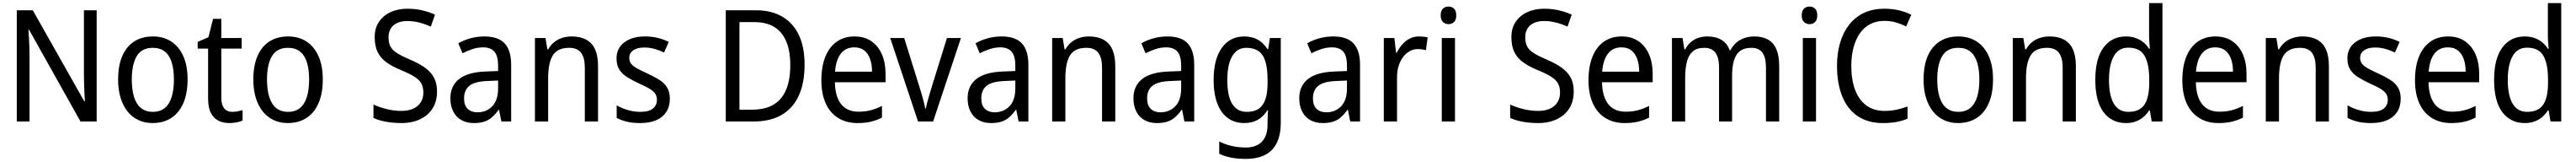

<svg xmlns="http://www.w3.org/2000/svg" viewBox="-20 -780 16577 1040"><path d="M602 0H498L167 -589H163Q165 -565 166.5 -535.5Q168 -506 169 -475Q170 -444 170 -413V0H88V-714H191L522 -130H526Q525 -151 523.5 -180.5Q522 -210 521 -242.5Q520 -275 520 -302V-714H602Z M1187 -269Q1187 -203 1172 -152Q1157 -101 1128 -64.5Q1099 -28 1057 -9Q1015 10 962 10Q912 10 871 -9Q830 -28 801 -64Q772 -100 756 -151.5Q740 -203 740 -269Q740 -358 766.5 -419.5Q793 -481 843 -513.5Q893 -546 964 -546Q1031 -546 1081 -514Q1131 -482 1159 -420.5Q1187 -359 1187 -269ZM828 -269Q828 -204 842.5 -157.5Q857 -111 887 -86.5Q917 -62 964 -62Q1010 -62 1040 -86.5Q1070 -111 1084.5 -157.5Q1099 -204 1099 -269Q1099 -335 1084.5 -380.5Q1070 -426 1040 -449.5Q1010 -473 963 -473Q892 -473 860 -420Q828 -367 828 -269Z M1475 -62Q1493 -62 1510.5 -65.5Q1528 -69 1541 -73V-6Q1526 1 1503 5.5Q1480 10 1456 10Q1417 10 1386 -5Q1355 -20 1337 -54.5Q1319 -89 1319 -148V-468H1252V-511L1321 -541L1351 -659H1404V-536H1535V-468H1404V-153Q1404 -107 1422.5 -84.5Q1441 -62 1475 -62Z M2057 -269Q2057 -203 2042 -152Q2027 -101 1998 -64.5Q1969 -28 1927 -9Q1885 10 1832 10Q1782 10 1741 -9Q1700 -28 1671 -64Q1642 -100 1626 -151.5Q1610 -203 1610 -269Q1610 -358 1636.5 -419.5Q1663 -481 1713 -513.5Q1763 -546 1834 -546Q1901 -546 1951 -514Q2001 -482 2029 -420.5Q2057 -359 2057 -269ZM1698 -269Q1698 -204 1712.5 -157.5Q1727 -111 1757 -86.5Q1787 -62 1834 -62Q1880 -62 1910 -86.5Q1940 -111 1954.5 -157.5Q1969 -204 1969 -269Q1969 -335 1954.5 -380.5Q1940 -426 1910 -449.5Q1880 -473 1833 -473Q1762 -473 1730 -420Q1698 -367 1698 -269Z M2792 -193Q2792 -130 2764 -85Q2736 -40 2684 -15Q2632 10 2562 10Q2526 10 2493.5 6Q2461 2 2433.5 -5Q2406 -12 2383 -23V-109Q2419 -92 2467 -80Q2515 -68 2563 -68Q2609 -68 2640.5 -83Q2672 -98 2688 -124.5Q2704 -151 2704 -185Q2704 -220 2691 -244Q2678 -268 2646 -288Q2614 -308 2558 -331Q2504 -353 2466.5 -380Q2429 -407 2410 -445.5Q2391 -484 2391 -540Q2390 -596 2417 -637.5Q2444 -679 2492 -701.5Q2540 -724 2602 -724Q2655 -724 2699.5 -713Q2744 -702 2779 -686L2752 -609Q2717 -625 2679 -635Q2641 -645 2601 -645Q2562 -645 2534.5 -632Q2507 -619 2493.5 -595.5Q2480 -572 2480 -541Q2480 -504 2493 -480.5Q2506 -457 2536.5 -438Q2567 -419 2619 -397Q2676 -373 2714.5 -345.5Q2753 -318 2772.5 -281.5Q2792 -245 2792 -193Z M3097 -546Q3186 -546 3227.5 -501Q3269 -456 3269 -364V0H3206L3191 -75H3188Q3168 -47 3146 -27.5Q3124 -8 3095.5 1Q3067 10 3029 10Q2983 10 2949 -9Q2915 -28 2896.5 -64Q2878 -100 2878 -149Q2878 -229 2934.5 -273Q2991 -317 3105 -321L3185 -324V-357Q3185 -422 3160.5 -449Q3136 -476 3089 -476Q3054 -476 3020.5 -465Q2987 -454 2956 -438L2929 -502Q2963 -522 3006.5 -534Q3050 -546 3097 -546ZM3117 -260Q3034 -257 3000 -229Q2966 -201 2966 -149Q2966 -103 2989.5 -81Q3013 -59 3052 -59Q3110 -59 3147.5 -98Q3185 -137 3185 -213V-263Z M3657 -546Q3742 -546 3785 -500Q3828 -454 3828 -354V0H3743V-345Q3743 -409 3719 -441Q3695 -473 3642 -473Q3567 -473 3537 -424.5Q3507 -376 3507 -278V0H3422V-536H3490L3502 -463H3507Q3523 -491 3546 -509.5Q3569 -528 3598 -537Q3627 -546 3657 -546Z M4290 -147Q4290 -96 4267 -61Q4244 -26 4201.5 -8Q4159 10 4099 10Q4050 10 4013 1Q3976 -8 3948 -23V-104Q3976 -87 4016.5 -74.5Q4057 -62 4099 -62Q4155 -62 4181 -83Q4207 -104 4207 -140Q4207 -161 4197 -177Q4187 -193 4162.5 -208.5Q4138 -224 4094 -243Q4049 -264 4016 -284.5Q3983 -305 3965 -333.5Q3947 -362 3947 -405Q3947 -471 3997.5 -508.5Q4048 -546 4130 -546Q4174 -546 4211.5 -537Q4249 -528 4283 -511L4253 -443Q4224 -457 4192 -466Q4160 -475 4126 -475Q4080 -475 4054.5 -457Q4029 -439 4029 -409Q4029 -387 4040.5 -371.5Q4052 -356 4078 -341.5Q4104 -327 4148 -307Q4192 -287 4224 -266.5Q4256 -246 4273 -217.5Q4290 -189 4290 -147Z M5157 -365Q5157 -245 5118.5 -163.5Q5080 -82 5007 -41Q4934 0 4829 0H4650V-714H4845Q4942 -714 5012 -674Q5082 -634 5119.5 -556.5Q5157 -479 5157 -365ZM5065 -361Q5065 -455 5038 -516.5Q5011 -578 4960 -608Q4909 -638 4835 -638H4738V-76H4820Q4944 -76 5004.5 -148Q5065 -220 5065 -361Z M5478 -546Q5542 -546 5586.5 -515.5Q5631 -485 5654.5 -431Q5678 -377 5678 -306V-252H5352Q5354 -159 5392.5 -111Q5431 -63 5504 -63Q5546 -63 5581.5 -72Q5617 -81 5655 -100V-25Q5619 -7 5582 1.5Q5545 10 5498 10Q5425 10 5372.5 -23Q5320 -56 5292.5 -117.5Q5265 -179 5265 -264Q5265 -353 5290.5 -416Q5316 -479 5364 -512.5Q5412 -546 5478 -546ZM5477 -476Q5422 -476 5390.5 -436Q5359 -396 5353 -320H5591Q5591 -365 5579 -400Q5567 -435 5542 -455.5Q5517 -476 5477 -476Z M5887 0 5708 -536H5798L5897 -219Q5904 -198 5911 -173.5Q5918 -149 5924 -125.5Q5930 -102 5933 -83H5937Q5940 -99 5945.5 -120.5Q5951 -142 5958.5 -166Q5966 -190 5972 -212L6073 -536H6163L5984 0Z M6425 -546Q6514 -546 6555.5 -501Q6597 -456 6597 -364V0H6534L6519 -75H6516Q6496 -47 6474 -27.5Q6452 -8 6423.5 1Q6395 10 6357 10Q6311 10 6277 -9Q6243 -28 6224.5 -64Q6206 -100 6206 -149Q6206 -229 6262.5 -273Q6319 -317 6433 -321L6513 -324V-357Q6513 -422 6488.5 -449Q6464 -476 6417 -476Q6382 -476 6348.5 -465Q6315 -454 6284 -438L6257 -502Q6291 -522 6334.5 -534Q6378 -546 6425 -546ZM6445 -260Q6362 -257 6328 -229Q6294 -201 6294 -149Q6294 -103 6317.5 -81Q6341 -59 6380 -59Q6438 -59 6475.5 -98Q6513 -137 6513 -213V-263Z M6985 -546Q7070 -546 7113 -500Q7156 -454 7156 -354V0H7071V-345Q7071 -409 7047 -441Q7023 -473 6970 -473Q6895 -473 6865 -424.5Q6835 -376 6835 -278V0H6750V-536H6818L6830 -463H6835Q6851 -491 6874 -509.5Q6897 -528 6926 -537Q6955 -546 6985 -546Z M7492 -546Q7581 -546 7622.5 -501Q7664 -456 7664 -364V0H7601L7586 -75H7583Q7563 -47 7541 -27.5Q7519 -8 7490.5 1Q7462 10 7424 10Q7378 10 7344 -9Q7310 -28 7291.5 -64Q7273 -100 7273 -149Q7273 -229 7329.5 -273Q7386 -317 7500 -321L7580 -324V-357Q7580 -422 7555.5 -449Q7531 -476 7484 -476Q7449 -476 7415.5 -465Q7382 -454 7351 -438L7324 -502Q7358 -522 7401.5 -534Q7445 -546 7492 -546ZM7512 -260Q7429 -257 7395 -229Q7361 -201 7361 -149Q7361 -103 7384.5 -81Q7408 -59 7447 -59Q7505 -59 7542.5 -98Q7580 -137 7580 -213V-263Z M7986 -546Q8034 -546 8071 -526.5Q8108 -507 8135 -465H8140L8151 -536H8221V8Q8221 83 8196.5 135Q8172 187 8122 213.5Q8072 240 7994 240Q7944 240 7902 232Q7860 224 7825 207V128Q7862 147 7905.5 157Q7949 167 7997 167Q8063 167 8099.5 129.5Q8136 92 8136 19V0Q8136 -14 8137 -36Q8138 -58 8139 -72H8135Q8109 -31 8072.5 -10.5Q8036 10 7986 10Q7893 10 7841 -62Q7789 -134 7789 -267Q7789 -399 7841.5 -472.5Q7894 -546 7986 -546ZM8000 -473Q7960 -473 7932.5 -449Q7905 -425 7891 -379Q7877 -333 7877 -266Q7877 -164 7908.5 -113Q7940 -62 8002 -62Q8037 -62 8062 -72.5Q8087 -83 8103.5 -106Q8120 -129 8128 -163.5Q8136 -198 8136 -246V-268Q8136 -340 8122 -385.5Q8108 -431 8077.5 -452Q8047 -473 8000 -473Z M8559 -546Q8648 -546 8689.5 -501Q8731 -456 8731 -364V0H8668L8653 -75H8650Q8630 -47 8608 -27.5Q8586 -8 8557.5 1Q8529 10 8491 10Q8445 10 8411 -9Q8377 -28 8358.5 -64Q8340 -100 8340 -149Q8340 -229 8396.5 -273Q8453 -317 8567 -321L8647 -324V-357Q8647 -422 8622.5 -449Q8598 -476 8551 -476Q8516 -476 8482.5 -465Q8449 -454 8418 -438L8391 -502Q8425 -522 8468.5 -534Q8512 -546 8559 -546ZM8579 -260Q8496 -257 8462 -229Q8428 -201 8428 -149Q8428 -103 8451.5 -81Q8475 -59 8514 -59Q8572 -59 8609.5 -98Q8647 -137 8647 -213V-263Z M9109 -546Q9123 -546 9138.5 -544.5Q9154 -543 9166 -540L9155 -458Q9143 -461 9129.5 -463Q9116 -465 9103 -465Q9076 -465 9051.5 -452Q9027 -439 9008.5 -414.5Q8990 -390 8979.5 -357Q8969 -324 8969 -284V0H8884V-536H8952L8963 -441H8967Q8982 -471 9003 -495Q9024 -519 9051 -532.5Q9078 -546 9109 -546Z M9342 -536V0H9257V-536ZM9301 -738Q9322 -738 9336 -724Q9350 -710 9350 -681Q9350 -653 9336 -639Q9322 -625 9301 -625Q9279 -625 9264.5 -639Q9250 -653 9250 -681Q9250 -710 9264 -724Q9278 -738 9301 -738Z M10106 -193Q10106 -130 10078 -85Q10050 -40 9998 -15Q9946 10 9876 10Q9840 10 9807.5 6Q9775 2 9747.5 -5Q9720 -12 9697 -23V-109Q9733 -92 9781 -80Q9829 -68 9877 -68Q9923 -68 9954.5 -83Q9986 -98 10002 -124.5Q10018 -151 10018 -185Q10018 -220 10005 -244Q9992 -268 9960 -288Q9928 -308 9872 -331Q9818 -353 9780.5 -380Q9743 -407 9724 -445.5Q9705 -484 9705 -540Q9704 -596 9731 -637.5Q9758 -679 9806 -701.5Q9854 -724 9916 -724Q9969 -724 10013.5 -713Q10058 -702 10093 -686L10066 -609Q10031 -625 9993 -635Q9955 -645 9915 -645Q9876 -645 9848.5 -632Q9821 -619 9807.5 -595.5Q9794 -572 9794 -541Q9794 -504 9807 -480.5Q9820 -457 9850.5 -438Q9881 -419 9933 -397Q9990 -373 10028.5 -345.5Q10067 -318 10086.5 -281.5Q10106 -245 10106 -193Z M10414 -546Q10478 -546 10522.5 -515.5Q10567 -485 10590.5 -431Q10614 -377 10614 -306V-252H10288Q10290 -159 10328.5 -111Q10367 -63 10440 -63Q10482 -63 10517.5 -72Q10553 -81 10591 -100V-25Q10555 -7 10518 1.5Q10481 10 10434 10Q10361 10 10308.5 -23Q10256 -56 10228.5 -117.5Q10201 -179 10201 -264Q10201 -353 10226.5 -416Q10252 -479 10300 -512.5Q10348 -546 10414 -546ZM10413 -476Q10358 -476 10326.5 -436Q10295 -396 10289 -320H10527Q10527 -365 10515 -400Q10503 -435 10478 -455.5Q10453 -476 10413 -476Z M11267 -546Q11348 -546 11388 -500Q11428 -454 11428 -353V0H11343V-345Q11343 -411 11320 -442Q11297 -473 11249 -473Q11182 -473 11153.5 -428Q11125 -383 11125 -296V0H11041V-346Q11041 -390 11030.5 -418Q11020 -446 10999 -459.5Q10978 -473 10946 -473Q10899 -473 10872 -450Q10845 -427 10834 -383.5Q10823 -340 10823 -279V0H10738V-536H10806L10818 -463H10823Q10838 -491 10859.5 -509.5Q10881 -528 10908 -537Q10935 -546 10965 -546Q11021 -546 11057.5 -523.5Q11094 -501 11109 -458H11114Q11139 -503 11178.5 -524.5Q11218 -546 11267 -546Z M11665 -536V0H11580V-536ZM11624 -738Q11645 -738 11659 -724Q11673 -710 11673 -681Q11673 -653 11659 -639Q11645 -625 11624 -625Q11602 -625 11587.5 -639Q11573 -653 11573 -681Q11573 -710 11587 -724Q11601 -738 11624 -738Z M12105 -646Q12054 -646 12014 -625.5Q11974 -605 11947 -566Q11920 -527 11906 -474Q11892 -421 11892 -357Q11892 -268 11916.5 -203Q11941 -138 11989 -103Q12037 -68 12107 -68Q12147 -68 12183.5 -76Q12220 -84 12254 -96V-18Q12220 -4 12182.5 3Q12145 10 12095 10Q11999 10 11933 -34.5Q11867 -79 11833.5 -162Q11800 -245 11800 -358Q11800 -437 11819.5 -504Q11839 -571 11877.5 -620.5Q11916 -670 11973 -697Q12030 -724 12105 -724Q12153 -724 12197.5 -714Q12242 -704 12278 -685L12245 -610Q12216 -625 12181 -635.5Q12146 -646 12105 -646Z M12804 -269Q12804 -203 12789 -152Q12774 -101 12745 -64.5Q12716 -28 12674 -9Q12632 10 12579 10Q12529 10 12488 -9Q12447 -28 12418 -64Q12389 -100 12373 -151.5Q12357 -203 12357 -269Q12357 -358 12383.5 -419.5Q12410 -481 12460 -513.5Q12510 -546 12581 -546Q12648 -546 12698 -514Q12748 -482 12776 -420.5Q12804 -359 12804 -269ZM12445 -269Q12445 -204 12459.5 -157.5Q12474 -111 12504 -86.5Q12534 -62 12581 -62Q12627 -62 12657 -86.5Q12687 -111 12701.5 -157.5Q12716 -204 12716 -269Q12716 -335 12701.5 -380.5Q12687 -426 12657 -449.5Q12627 -473 12580 -473Q12509 -473 12477 -420Q12445 -367 12445 -269Z M13166 -546Q13251 -546 13294 -500Q13337 -454 13337 -354V0H13252V-345Q13252 -409 13228 -441Q13204 -473 13151 -473Q13076 -473 13046 -424.5Q13016 -376 13016 -278V0H12931V-536H12999L13011 -463H13016Q13032 -491 13055 -509.5Q13078 -528 13107 -537Q13136 -546 13166 -546Z M13659 10Q13568 10 13515 -60Q13462 -130 13462 -267Q13462 -404 13515 -475Q13568 -546 13659 -546Q13694 -546 13722 -536Q13750 -526 13771.5 -508.5Q13793 -491 13808 -467H13813Q13812 -484 13810 -506.5Q13808 -529 13808 -545V-760H13894V0H13825L13813 -71H13808Q13793 -47 13772 -29Q13751 -11 13723 -0.5Q13695 10 13659 10ZM13675 -62Q13747 -62 13778 -108Q13809 -154 13809 -248V-269Q13809 -370 13779 -422Q13749 -474 13674 -474Q13611 -474 13580.5 -418.5Q13550 -363 13550 -266Q13550 -168 13581 -115Q13612 -62 13675 -62Z M14235 -546Q14299 -546 14343.5 -515.5Q14388 -485 14411.5 -431Q14435 -377 14435 -306V-252H14109Q14111 -159 14149.5 -111Q14188 -63 14261 -63Q14303 -63 14338.5 -72Q14374 -81 14412 -100V-25Q14376 -7 14339 1.5Q14302 10 14255 10Q14182 10 14129.5 -23Q14077 -56 14049.5 -117.5Q14022 -179 14022 -264Q14022 -353 14047.5 -416Q14073 -479 14121 -512.5Q14169 -546 14235 -546ZM14234 -476Q14179 -476 14147.5 -436Q14116 -396 14110 -320H14348Q14348 -365 14336 -400Q14324 -435 14299 -455.5Q14274 -476 14234 -476Z M14794 -546Q14879 -546 14922 -500Q14965 -454 14965 -354V0H14880V-345Q14880 -409 14856 -441Q14832 -473 14779 -473Q14704 -473 14674 -424.5Q14644 -376 14644 -278V0H14559V-536H14627L14639 -463H14644Q14660 -491 14683 -509.5Q14706 -528 14735 -537Q14764 -546 14794 -546Z M15427 -147Q15427 -96 15404 -61Q15381 -26 15338.5 -8Q15296 10 15236 10Q15187 10 15150 1Q15113 -8 15085 -23V-104Q15113 -87 15153.5 -74.5Q15194 -62 15236 -62Q15292 -62 15318 -83Q15344 -104 15344 -140Q15344 -161 15334 -177Q15324 -193 15299.5 -208.5Q15275 -224 15231 -243Q15186 -264 15153 -284.5Q15120 -305 15102 -333.5Q15084 -362 15084 -405Q15084 -471 15134.5 -508.5Q15185 -546 15267 -546Q15311 -546 15348.5 -537Q15386 -528 15420 -511L15390 -443Q15361 -457 15329 -466Q15297 -475 15263 -475Q15217 -475 15191.5 -457Q15166 -439 15166 -409Q15166 -387 15177.5 -371.5Q15189 -356 15215 -341.5Q15241 -327 15285 -307Q15329 -287 15361 -266.5Q15393 -246 15410 -217.5Q15427 -189 15427 -147Z M15732 -546Q15796 -546 15840.5 -515.5Q15885 -485 15908.5 -431Q15932 -377 15932 -306V-252H15606Q15608 -159 15646.5 -111Q15685 -63 15758 -63Q15800 -63 15835.5 -72Q15871 -81 15909 -100V-25Q15873 -7 15836 1.5Q15799 10 15752 10Q15679 10 15626.5 -23Q15574 -56 15546.5 -117.5Q15519 -179 15519 -264Q15519 -353 15544.5 -416Q15570 -479 15618 -512.5Q15666 -546 15732 -546ZM15731 -476Q15676 -476 15644.5 -436Q15613 -396 15607 -320H15845Q15845 -365 15833 -400Q15821 -435 15796 -455.5Q15771 -476 15731 -476Z M16225 10Q16134 10 16081 -60Q16028 -130 16028 -267Q16028 -404 16081 -475Q16134 -546 16225 -546Q16260 -546 16288 -536Q16316 -526 16337.5 -508.5Q16359 -491 16374 -467H16379Q16378 -484 16376 -506.5Q16374 -529 16374 -545V-760H16460V0H16391L16379 -71H16374Q16359 -47 16338 -29Q16317 -11 16289 -0.5Q16261 10 16225 10ZM16241 -62Q16313 -62 16344 -108Q16375 -154 16375 -248V-269Q16375 -370 16345 -422Q16315 -474 16240 -474Q16177 -474 16146.5 -418.5Q16116 -363 16116 -266Q16116 -168 16147 -115Q16178 -62 16241 -62Z"/></svg>

Font: Noto Sans Devanagari SemiCondensed
Style: Regular
Weight: 400
Width: 4
Designer: Jelle Bosma - Monotype Design Team
Foundry: Monotype Imaging Inc.
Version: Version 2.006